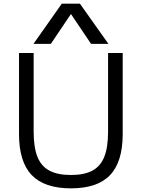

<svg xmlns="http://www.w3.org/2000/svg" viewBox="-20 -1020 775 1050"><path d="M368 10Q223 10 153.5 -62.5Q84 -135 84 -287V-730H164V-300Q164 -215 184.5 -163Q205 -111 250 -87Q295 -63 368 -63Q441 -63 485.5 -87Q530 -111 550.5 -163Q571 -215 571 -300V-730H651V-287Q651 -135 582 -62.5Q513 10 368 10ZM163 -780 318 -1000H417L573 -780H478L369 -942H367L258 -780Z"/></svg>

Font: M PLUS 2
Style: Regular
Weight: 400
Designer: Coji Morishita
Foundry: UNDERFOREST DESIGN
Version: Version 1.001